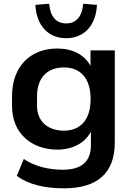

<svg xmlns="http://www.w3.org/2000/svg" viewBox="-20 -807 701 1020"><path d="M319.8 193.4C497.6 193.4 589.8 112.3 589.8 -49.8V-539.1H460.9V-456.5C430.2 -516.1 364.3 -549.3 284.2 -549.3C142.6 -549.3 43.9 -455.1 43.9 -295.9V-244.1C43.9 -97.2 148.9 -12.2 284.7 -12.2C365.7 -12.2 432.1 -47.4 462.9 -107.9V-34.7C462.9 51.8 412.6 94.7 313 94.7C236.8 94.7 164.6 76.7 106.4 37.6L69.3 127C129.9 173.3 218.3 193.4 319.8 193.4ZM319.3 -112.8C241.7 -112.8 176.8 -156.2 176.8 -244.1V-295.9C176.8 -397.5 234.9 -448.7 319.3 -448.7C406.7 -448.7 461.4 -392.1 461.4 -280.8C461.4 -169.9 406.7 -112.8 319.3 -112.8ZM331.5 -604C427.2 -604 489.7 -671.9 495.1 -781.2L421.9 -787.1C416.5 -719.7 385.3 -682.6 331.5 -682.6C277.8 -682.6 246.6 -719.7 241.2 -787.1L168 -781.2C173.3 -671.9 235.8 -604 331.5 -604Z"/></svg>

Font: Winston SemiBold
Style: Regular
Weight: 600
Designer: Vernon Adams, Kim Jin-seong, David Berlow, Cristiano Sobral
Foundry: The Winston Project Authors
Version: Version 3.004